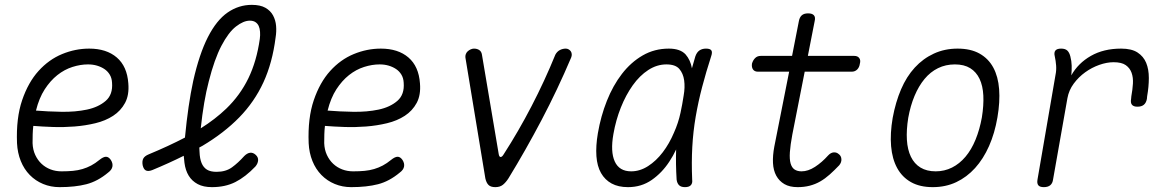

<svg xmlns="http://www.w3.org/2000/svg" viewBox="-20 -760 4840 790"><path d="M436 -102Q445 -88 442.5 -74.5Q440 -61 425 -50Q382 -14 335.5 -2Q289 10 225 10Q189 10 157.5 -3Q126 -16 102.5 -40Q79 -64 65.5 -97.5Q52 -131 50 -171Q46 -274 71 -347.5Q96 -421 138.5 -468Q181 -515 235.5 -537.5Q290 -560 347 -560Q418 -560 460.5 -523.5Q503 -487 508 -417Q512 -369 494.5 -336.5Q477 -304 445.5 -283.5Q414 -263 372.5 -253Q331 -243 286.5 -239.5Q242 -236 198 -237.5Q154 -239 117 -242Q115 -225 114.5 -207.5Q114 -190 114 -171Q115 -144 125 -122.5Q135 -101 151 -86Q167 -71 188 -63Q209 -55 233 -55Q259 -55 280 -57Q301 -59 319.5 -64.5Q338 -70 355 -79Q372 -88 389 -102Q405 -115 416 -115Q427 -115 436 -102ZM128 -305Q176 -301 233 -300Q290 -299 337.5 -309Q385 -319 415 -345Q445 -371 441 -420Q440 -439 431.5 -453Q423 -467 409.5 -476Q396 -485 379 -490Q362 -495 342 -495Q311 -495 278 -484.5Q245 -474 216 -451Q187 -428 164 -392.5Q141 -357 128 -305Z M1031 -75Q990 -32 948.5 -11Q907 10 852 10Q817 10 793.5 -2.5Q770 -15 756.5 -37Q743 -59 739 -90Q737 -104 736 -119Q676 -89 606 -60Q590 -54 580.5 -58.5Q571 -63 567 -80Q564 -97 569.5 -107.5Q575 -118 592 -125Q674 -159 741 -194Q754 -330 775 -427Q800 -538 835.5 -607.5Q871 -677 916.5 -708.5Q962 -740 1016 -740Q1051 -740 1072 -728Q1093 -716 1103.5 -696.5Q1114 -677 1116 -653.5Q1118 -630 1114 -606Q1101 -502 1064 -421.5Q1027 -341 964.5 -277Q902 -213 813 -160Q807 -157 800 -153Q800 -143 801 -135Q802 -107 809.5 -89Q817 -71 831.5 -62Q846 -53 871 -53Q909 -53 934.5 -71.5Q960 -90 985 -118Q997 -130 1009 -131.5Q1021 -133 1032 -123Q1043 -113 1042 -100Q1041 -87 1031 -75ZM806 -232Q865 -269 911 -313Q968 -368 1002 -438Q1036 -508 1049 -600Q1051 -615 1050 -629Q1049 -643 1044.5 -653Q1040 -663 1031 -669Q1022 -675 1008 -675Q982 -675 951 -651Q920 -627 891 -571.5Q862 -516 839 -425Q818 -345 806 -232Z M1636 -102Q1645 -88 1642.5 -74.5Q1640 -61 1625 -50Q1582 -14 1535.5 -2Q1489 10 1425 10Q1389 10 1357.5 -3Q1326 -16 1302.5 -40Q1279 -64 1265.5 -97.5Q1252 -131 1250 -171Q1246 -274 1271 -347.5Q1296 -421 1338.5 -468Q1381 -515 1435.5 -537.5Q1490 -560 1547 -560Q1618 -560 1660.5 -523.5Q1703 -487 1708 -417Q1712 -369 1694.5 -336.5Q1677 -304 1645.5 -283.5Q1614 -263 1572.5 -253Q1531 -243 1486.5 -239.5Q1442 -236 1398 -237.5Q1354 -239 1317 -242Q1315 -225 1314.5 -207.5Q1314 -190 1314 -171Q1315 -144 1325 -122.5Q1335 -101 1351 -86Q1367 -71 1388 -63Q1409 -55 1433 -55Q1459 -55 1480 -57Q1501 -59 1519.5 -64.5Q1538 -70 1555 -79Q1572 -88 1589 -102Q1605 -115 1616 -115Q1627 -115 1636 -102ZM1328 -305Q1376 -301 1433 -300Q1490 -299 1537.5 -309Q1585 -319 1615 -345Q1645 -371 1641 -420Q1640 -439 1631.5 -453Q1623 -467 1609.5 -476Q1596 -485 1579 -490Q1562 -495 1542 -495Q1511 -495 1478 -484.5Q1445 -474 1416 -451Q1387 -428 1364 -392.5Q1341 -357 1328 -305Z M1977 -26 1895 -523Q1894 -530 1896.5 -537Q1899 -544 1904.5 -549Q1910 -554 1917 -557Q1924 -560 1930 -560Q1943 -560 1952 -554Q1961 -548 1963 -535L2032 -126Q2034 -114 2040 -114Q2046 -114 2053 -126Q2113 -219 2167 -323Q2221 -427 2265 -535Q2272 -548 2283.5 -554Q2295 -560 2308 -560Q2314 -560 2319.5 -557Q2325 -554 2328.5 -549Q2332 -544 2332.5 -537Q2333 -530 2330 -523Q2274 -391 2208.5 -266.5Q2143 -142 2072 -26Q2061 -9 2049 0.5Q2037 10 2018 10Q1999 10 1990 1Q1981 -8 1977 -26Z M2564 10Q2524 10 2496.5 -5Q2469 -20 2453 -48Q2437 -76 2434 -117.5Q2431 -159 2440 -212Q2452 -282 2477 -345Q2502 -408 2539 -456Q2576 -504 2624.5 -532Q2673 -560 2732 -560Q2779 -560 2801 -536Q2821 -513 2827 -479Q2834 -503 2841 -528Q2847 -545 2858 -552.5Q2869 -560 2885 -560Q2902 -560 2907 -552.5Q2912 -545 2906 -528Q2885 -463 2869 -402Q2853 -341 2842.5 -280Q2832 -219 2828.5 -155.5Q2825 -92 2828 -21Q2830 -6 2822.5 2Q2815 10 2798.5 10Q2782 10 2774 2Q2766 -6 2764 -21Q2760 -86 2762 -145Q2750 -119 2734 -95Q2704 -49 2661.5 -19.5Q2619 10 2564 10ZM2577 -55Q2613 -55 2646.5 -76.5Q2680 -98 2707 -133.5Q2734 -169 2753 -214Q2771 -254 2780 -296Q2783 -313 2787 -331L2793 -367Q2799 -401 2795 -429.5Q2791 -458 2775 -476.5Q2759 -495 2722 -495Q2683 -495 2647.5 -472Q2612 -449 2583.5 -409Q2555 -369 2534.5 -317.5Q2514 -266 2504 -209Q2491 -136 2509.5 -95.5Q2528 -55 2577 -55Z M3495 -530Q3509 -530 3515.5 -521Q3522 -512 3518 -498Q3516 -483 3507 -474Q3498 -465 3484 -465H3291L3240 -206Q3232 -163 3230 -134Q3228 -105 3233 -87.5Q3238 -70 3249.5 -62.5Q3261 -55 3278 -55Q3305 -55 3333.5 -73.5Q3362 -92 3387 -120Q3398 -132 3410 -133Q3422 -134 3431 -126Q3441 -119 3442 -105.5Q3443 -92 3433 -80Q3413 -59 3394 -42Q3375 -25 3355 -13.5Q3335 -2 3312 4Q3289 10 3262 10Q3229 10 3207.5 -2.5Q3186 -15 3174 -37Q3162 -59 3160.5 -89.5Q3159 -120 3166 -157L3227 -465H3099Q3085 -465 3078.5 -474Q3072 -483 3074 -498Q3078 -512 3087 -521Q3096 -530 3110 -530H3239L3267 -673Q3270 -689 3279 -697Q3288 -705 3305 -705Q3322 -705 3329 -697Q3336 -689 3332 -673L3304 -530Z M3818 10Q3765 10 3728.5 -10.5Q3692 -31 3671.5 -68.5Q3651 -106 3646.5 -158.5Q3642 -211 3653 -275Q3665 -340 3687.5 -392.5Q3710 -445 3744 -482Q3778 -519 3822.5 -539.5Q3867 -560 3920 -560Q3974 -560 4010.5 -539.5Q4047 -519 4067 -482Q4087 -445 4091 -393Q4095 -341 4084 -277Q4073 -212 4049.5 -159Q4026 -106 3992 -68.5Q3958 -31 3914.5 -10.5Q3871 10 3818 10ZM3830 -55Q3866 -55 3897 -70.5Q3928 -86 3952.5 -115Q3977 -144 3994 -185.5Q4011 -227 4020 -277Q4028 -327 4026 -367Q4024 -407 4010.5 -435.5Q3997 -464 3972 -479.5Q3947 -495 3909 -495Q3871 -495 3839.5 -479.5Q3808 -464 3784 -435Q3760 -406 3743 -365.5Q3726 -325 3717 -275Q3709 -225 3711.5 -184.5Q3714 -144 3728 -115Q3742 -86 3767.5 -70.5Q3793 -55 3830 -55Z M4275 10Q4258 10 4252 2Q4246 -6 4249 -22L4323 -452Q4327 -471 4325.5 -490.5Q4324 -510 4320 -528Q4316 -544 4322.5 -552Q4329 -560 4346 -560Q4363 -560 4371.5 -552Q4380 -544 4384 -528Q4389 -509 4389.5 -490Q4390 -471 4388 -450Q4416 -500 4468.5 -530Q4521 -560 4593 -560Q4636 -560 4660.5 -544Q4685 -528 4696 -501.5Q4707 -475 4707 -439Q4707 -403 4700 -364L4699 -353Q4696 -337 4686.5 -329Q4677 -321 4660 -321Q4644 -321 4637.5 -329Q4631 -337 4634 -353L4635 -364Q4640 -391 4641.5 -416Q4643 -441 4636 -460.5Q4629 -480 4612 -492Q4595 -504 4562 -504Q4534 -504 4503 -493Q4472 -482 4445 -462.5Q4418 -443 4398 -416Q4378 -389 4372 -356L4313 -22Q4311 -6 4301.5 2Q4292 10 4275 10Z"/></svg>

Font: Maple Mono NL ExtraLight
Style: Italic
Weight: 275
Italic angle: -10°
Monospace: yes
Designer: subframe7536
Version: Version 7.000